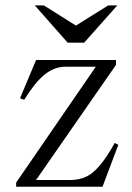

<svg xmlns="http://www.w3.org/2000/svg" viewBox="-20 -704 498 725"><path d="M116.2 -477.5 55.7 -333 71.3 -327.1Q111.3 -391.6 146.5 -420.9Q184.6 -452.1 226.6 -452.1H341.8L41 -14.6V1H367.2L426.8 -157.2L413.1 -164.1Q368.2 -83 329.1 -51.8Q294.9 -24.4 246.1 -24.4H116.2L418 -459V-477.5ZM422.9 -683.6H388.7L266.6 -607.4L145.5 -683.6H111.3L235.4 -543H297.9Z"/></svg>

Font: Batang
Style: Regular
Weight: 400
Version: Version 2.21